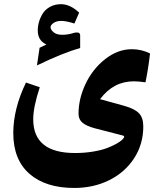

<svg xmlns="http://www.w3.org/2000/svg" viewBox="-20 -658 781 931"><path d="M159.2 -340.8 171.9 -426.3Q194.3 -437 205.1 -442.4Q163.1 -460.9 163.1 -510.7Q163.1 -531.2 169.2 -552.2Q175.3 -573.2 187.7 -593Q200.2 -612.8 223.1 -625.2Q246.1 -637.7 275.9 -637.7Q320.3 -637.7 363.8 -596.7L340.8 -543.9Q301.8 -556.6 276.9 -556.6Q253.9 -556.6 239.5 -546.4Q225.1 -536.1 225.1 -526.4Q225.1 -514.2 239.7 -501.7Q254.4 -489.3 281.7 -489.3Q305.7 -489.3 330.6 -496.1Q344.7 -501.5 356.7 -500.2Q368.7 -499 368.7 -486.3V-425.3Q284.7 -401.4 159.2 -340.8ZM628.9 -263.7Q529.8 -263.7 465.3 -177.2L583.5 -144.5Q632.3 -130.9 653.6 -109.1Q674.8 -87.4 674.8 -44.9Q674.8 41 630.4 109.4Q585.9 177.7 509.8 215.6Q433.6 253.4 340.3 253.4Q201.2 253.4 122.8 184.8Q44.4 116.2 44.4 -12.7Q44.4 -130.4 106 -257.8L172.9 -234.9Q141.1 -139.2 141.1 -79.6Q141.1 84 343.8 84Q388.7 84 429.2 77.4Q469.7 70.8 496.6 60.8Q523.4 50.8 543.5 39.6Q563.5 28.3 572.8 19.3Q582 10.3 582 4.9Q582 0.5 575.2 -1L439 -36.1Q397.9 -47.4 379.4 -63.5Q360.8 -79.6 360.8 -106Q360.8 -179.7 395.3 -252Q429.7 -324.2 490.5 -371.8Q551.3 -419.4 619.6 -419.4Q666 -419.4 707.5 -398.9Q699.2 -325.7 685.5 -258.8Q652.3 -263.7 628.9 -263.7Z"/></svg>

Font: Sahel FD-WOL
Style: Bold-FD-WOL
Weight: 700
Foundry: Saber Rastikerdar (saber.rastikerdar@gmail.com)
Version: Version 2.0.2